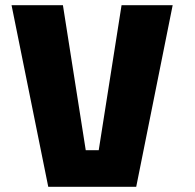

<svg xmlns="http://www.w3.org/2000/svg" viewBox="-20 -720 750 740"><path d="M448.5 -700H645.5L505 0H166L24.5 -700H222.5L310.5 -141H360.5Z"/></svg>

Font: League Mono ExtraBold
Style: Regular
Weight: 800
Width: 6
Designer: Tyler Finck
Foundry: The League of Moveable Type / Tyler Finck
Version: Version 2.210